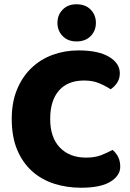

<svg xmlns="http://www.w3.org/2000/svg" viewBox="-20 -861 611 899"><path d="M374 -484Q297 -484 256 -437Q215 -390 215 -304Q215 -217 260.5 -170Q306 -123 383 -123Q424 -123 452.5 -134Q481 -145 507 -159Q524 -145 533.5 -125.5Q543 -106 543 -80Q543 -39 497.5 -10.5Q452 18 359 18Q292 18 233 -1Q174 -20 130 -59.5Q86 -99 60.5 -159.5Q35 -220 35 -304Q35 -382 59.5 -441.5Q84 -501 126.5 -542Q169 -583 226 -604Q283 -625 348 -625Q440 -625 490.5 -595Q541 -565 541 -518Q541 -492 528 -473Q515 -454 498 -443Q472 -460 442.5 -472Q413 -484 374 -484ZM249 -754Q249 -791 273.5 -816Q298 -841 338 -841Q380 -841 404.5 -816Q429 -791 429 -754Q429 -717 404.5 -692Q380 -667 338 -667Q298 -667 273.5 -692Q249 -717 249 -754Z"/></svg>

Font: Baloo Bhaijaan
Style: Regular
Weight: 400
Designer: Devika Bhansali and Ek Type
Foundry: Ek Type
Version: Version 1.443;PS 1.000;hotconv 16.6.51;makeotf.lib2.5.65220;